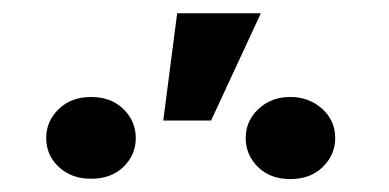

<svg xmlns="http://www.w3.org/2000/svg" viewBox="-20 -875 588 290"><path d="M247.6 -855H374L298.8 -692.9H226.6ZM49.8 -666.5Q49.8 -691.9 68.6 -710.2Q87.4 -728.5 117.7 -728.5Q147.9 -728.5 166.5 -710.2Q185.1 -691.9 185.1 -666.5Q185.1 -641.1 166.5 -623Q147.9 -605 117.7 -605Q87.9 -605 68.8 -622.8Q49.8 -640.6 49.8 -666.5ZM351.1 -666.5Q351.1 -692.4 370.4 -710.4Q389.6 -728.5 418.5 -728.5Q446.8 -728.5 466.6 -710.7Q486.3 -692.9 486.3 -666.5Q486.3 -641.1 467.5 -622.8Q448.7 -604.5 418.5 -604.5Q388.2 -604.5 369.6 -622.8Q351.1 -641.1 351.1 -666.5Z"/></svg>

Font: Shabnam FD
Style: Bold-FD
Weight: 700
Foundry: DejaVu fonts team - Redesigned by Saber Rastikerdar - Based on Vazir font
Version: Version 5.0.1